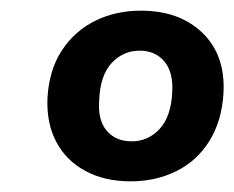

<svg xmlns="http://www.w3.org/2000/svg" viewBox="-20 -736 439 360"><path d="M225 -396Q176 -396 140 -415.5Q104 -435 85.5 -470Q67 -505 69 -552Q72 -605 96 -641.5Q120 -678 158.5 -697Q197 -716 244 -716Q317 -716 360 -674Q403 -632 399 -561Q396 -509 372.5 -471.5Q349 -434 310.5 -415Q272 -396 225 -396ZM227 -471Q258 -471 279.5 -494.5Q301 -518 303 -564Q305 -601 288 -621Q271 -641 242 -641Q211 -641 189.5 -618Q168 -595 166 -549Q163 -511 180 -491Q197 -471 227 -471Z"/></svg>

Font: Nunito Sans 10pt ExtraBold
Style: Italic
Weight: 800
Italic angle: -9°
Designer: Vernon Adams
Foundry: Vernon Adams
Version: Version 3.101;gftools[0.9.27]